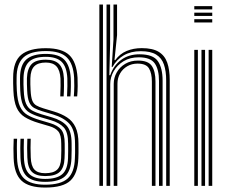

<svg xmlns="http://www.w3.org/2000/svg" viewBox="-20 -820 1012 847"><path d="M179.1 7.4Q107.7 7.4 75.2 -22.7Q42.6 -52.8 40.1 -122.9Q39.3 -144.8 39.3 -166Q39.2 -187.2 40.4 -208H55.5Q54.3 -188.5 54.4 -166.6Q54.5 -144.8 55.2 -123.5Q57.5 -59.1 86.8 -32.2Q116.2 -5.2 179.1 -5.2Q248.6 -5.2 278.6 -32.6Q308.5 -59.9 310.4 -121.1Q311 -136 311.2 -144.8Q311.3 -153.6 311.2 -162.6Q311 -171.5 311 -186.2Q311 -246.7 286.2 -273.8Q261.3 -301 213.1 -315.3L167.3 -329Q145.1 -335.6 130.6 -343.8Q116.1 -352.1 108.7 -369.6Q101.3 -387.1 99.8 -421.2Q99.2 -439 98.8 -449.3Q98.4 -459.5 98.8 -475.1Q100.3 -516.1 118.8 -536.4Q137.3 -556.7 182.2 -556.7Q221.2 -556.7 240.4 -537.7Q259.7 -518.7 262 -473.9Q262.4 -464.5 262.3 -441Q262.2 -417.6 260.7 -394.7H245.8Q247.1 -417.2 247.2 -440.8Q247.3 -464.5 246.9 -473.4Q244.7 -510 229.2 -527.1Q213.7 -544.1 182.2 -544.1Q148.3 -544.1 131.7 -528Q115.1 -511.9 114 -474.9Q113.5 -458.6 113.9 -447.9Q114.2 -437.3 115 -421.4Q116.5 -391.8 122.2 -376.9Q128 -361.9 140 -355Q152 -348 171.6 -342L216.8 -328.4Q251.4 -318.1 275.8 -302.1Q300.3 -286.2 313.2 -258.8Q326.2 -231.4 326.2 -186.2Q326.2 -171.2 326.3 -162.3Q326.4 -153.3 326.3 -144.5Q326.2 -135.7 325.6 -120.9Q323.4 -54.7 291 -23.6Q258.5 7.4 179.1 7.4ZM179.1 -17.8Q124 -17.8 98.2 -42Q72.5 -66.2 70.3 -124.2Q69.6 -144.9 69.5 -166.6Q69.4 -188.2 70.4 -208H85.5Q84.5 -188.3 84.7 -167.2Q84.8 -146.1 85.5 -124.8Q87.1 -72.9 109.7 -51.8Q132.3 -30.7 179.1 -30.7Q230.7 -30.7 254.5 -51.4Q278.4 -72.2 280.1 -121.9Q280.8 -139.9 280.7 -153.9Q280.5 -167.8 280.5 -186.2Q280.5 -237.1 261.2 -257.9Q241.8 -278.7 205.4 -289.4L158.9 -303.1Q130.4 -311.5 111.2 -322.6Q91.9 -333.6 81.7 -356.1Q71.4 -378.6 69.3 -420.9Q68.6 -436.8 68.4 -450Q68.2 -463.2 68.3 -475.6Q68.5 -532.9 96 -557.5Q123.5 -582.2 182.2 -582.2Q239.6 -582.2 264.2 -556.1Q288.9 -530.1 292 -476.1Q292.9 -462.6 292.6 -438.4Q292.3 -414.2 290.6 -394.7H275.7Q277 -414 277.3 -439.8Q277.5 -465.6 277.1 -474.2Q274.5 -525.5 251.8 -547.4Q229.1 -569.3 182.2 -569.3Q130.3 -569.3 107.6 -547.1Q85 -524.8 83.7 -476.2Q83.2 -458.4 83.6 -447.7Q84 -437 84.7 -421Q86.2 -382.9 94.8 -362.9Q103.4 -342.9 120.3 -333.3Q137.2 -323.7 163 -315.9L209.1 -302.3Q252.5 -289.5 274.2 -265.4Q295.9 -241.3 295.9 -186.2Q295.9 -170.9 296 -156.3Q296.1 -141.6 295.2 -121.5Q293.3 -66.7 266.9 -42.3Q240.5 -17.8 179.1 -17.8ZM179.1 -43.3Q139.9 -43.3 120.9 -61.7Q101.9 -80.1 100.6 -125.3Q99.9 -148 99.7 -167.3Q99.6 -186.7 100.6 -208H115.5Q114.5 -186.6 114.7 -167.9Q115 -149.2 115.7 -125.7Q117 -88.3 131.7 -72.1Q146.5 -55.9 179.1 -55.9Q215 -55.9 231.5 -71Q248.1 -86.1 249.6 -122.4Q250.7 -144.5 250.5 -155.2Q250.3 -165.9 250.2 -186.2Q250.2 -224.2 237.6 -239.8Q225.1 -255.5 197.8 -263.5L150.4 -277.5Q113.1 -288.6 89.1 -303.6Q65.1 -318.5 53.1 -345.7Q41.1 -372.8 39 -420.6Q38.1 -440.8 38 -452Q37.9 -463.2 38 -477.3Q38 -548.8 73.5 -578.1Q109 -607.4 182.2 -607.4Q253.2 -607.4 285.5 -577.1Q317.7 -546.8 322.1 -477.2Q322.9 -465.6 322.7 -440.5Q322.4 -415.5 320.5 -394.7H305.7Q307.5 -416.6 307.7 -441Q307.8 -465.3 307 -476.7Q303.5 -538.9 274.7 -566.9Q246 -594.8 182.2 -594.8Q113.7 -594.8 83.5 -566.6Q53.2 -538.3 53.2 -475.8Q53 -463.7 53.1 -451.3Q53.2 -438.9 54.2 -420.8Q56.7 -375.2 68 -350.5Q79.3 -325.8 100.7 -313.1Q122.2 -300.3 154.7 -290.6L201.7 -276.6Q234.8 -266.7 250.1 -248.1Q265.4 -229.4 265.4 -186.2Q265.4 -171.5 265.5 -162.7Q265.6 -153.9 265.5 -145.1Q265.4 -136.4 264.7 -121.5Q263.2 -81.3 244.1 -62.3Q225 -43.3 179.1 -43.3Z M713.1 0V-464.8Q713.1 -506.4 703.2 -535.3Q693.4 -564.2 668.9 -579.2Q644.5 -594.2 600.9 -594.2Q557.2 -594.2 525.8 -575.8Q494.4 -557.4 476.3 -524.6H472.8L480.6 -645.8V-800H496.4V-665.1L485 -554.8H488.3Q508.7 -582.7 538.7 -595.2Q568.8 -607.7 605.1 -607.7Q653.3 -607.7 680.1 -591.3Q706.9 -575 717.8 -543.6Q728.7 -512.2 728.7 -466.9V0ZM418.3 0V-800H434.2V0ZM481.7 0V-450Q481.7 -477.4 495.1 -500.8Q508.4 -524.2 532.6 -538.5Q556.7 -552.8 588.8 -552.8Q633.9 -552.8 649.9 -528.8Q665.9 -504.8 665.9 -460.5V0H650V-459.8Q650 -496.9 637.3 -518.2Q624.5 -539.4 586.8 -539.4Q561.7 -539.4 541.6 -527.8Q521.5 -516.2 509.9 -496.2Q498.2 -476.3 498.2 -451.1L497.5 0ZM450 0V-800H465.8V-625.8L462.3 -488.2H466.2Q481.1 -531.4 514.8 -556.1Q548.5 -580.8 596.6 -580.5Q655.8 -580.2 676.5 -550.1Q697.3 -520.1 697.3 -464V0H681.4V-462.6Q681.4 -513.1 662.8 -540.1Q644.1 -567.2 592.2 -567.2Q553.5 -567.2 525.3 -550.1Q497.1 -533 481.7 -506.1Q466.3 -479.1 466.3 -449.2V0Z M837.1 -778.5V-792.9H916.3V-778.5ZM837.1 -720.9V-735.3H916.3V-720.9ZM837.1 -749.7V-764.1H916.3V-749.7ZM900.4 0V-600H916.3V0ZM837.1 0V-600H852.9V0ZM868.8 0V-600H884.6V0Z"/></svg>

Font: Big Shoulders Inline Text Thin
Style: Regular
Weight: 100
Designer: Patric King
Foundry: XO Type Co
Version: Version 2.002